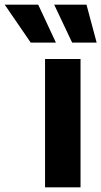

<svg xmlns="http://www.w3.org/2000/svg" viewBox="-131 -797 431 817"><path d="M60.7 0V-545.9H211.7V0ZM-0.2 -615.6 -110.9 -777.1H31.6L107 -615.6ZM176 -615.6 99.6 -777.1H237.1L280.3 -615.6Z"/></svg>

Font: GitLab Sans
Style: Regular
Weight: 400
Designer: Rasmus Andersson
Foundry: Modifications by GitLab B.V., manufactured by rsms
Version: Version 4.000;git-c8fb6b7